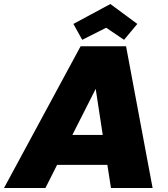

<svg xmlns="http://www.w3.org/2000/svg" viewBox="-62 -935 837 955"><path d="M490 0H697L565 -705H339L-42 0H164L222 -115H472ZM449 -264H298L414 -493ZM487 -915 303 -816 347 -737 466 -797 555 -737 621 -816Z"/></svg>

Font: SVN-Poppins ExtraBold
Style: Italic
Weight: 800
Italic angle: -10°
Designer: Ninad Kale (Devanagari), Jonny Pinhorn (Latin)
Foundry: Indian Type Foundry
Version: Version 3.002 2017